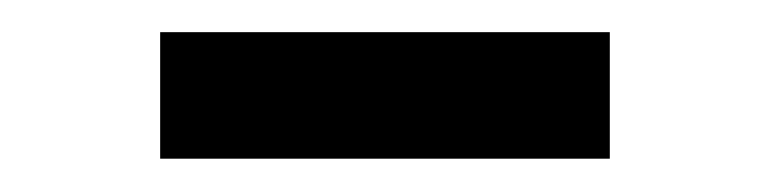

<svg xmlns="http://www.w3.org/2000/svg" viewBox="-20 -730 469 117"><path d="M351.6 -710.4V-633.3H77.6V-710.4Z"/></svg>

Font: Inter 24pt Medium
Style: Regular
Weight: 500
Designer: Rasmus Andersson
Foundry: rsms
Version: Version 4.001;git-66647c0bb